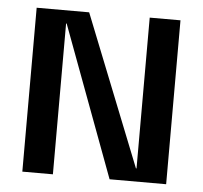

<svg xmlns="http://www.w3.org/2000/svg" viewBox="-45 -610 696 657"><g transform="rotate(5 303.0 -281.5)"><path d="M443.3 -563H549V0H354.7L162 -518H160V0H55V-563H235.3L441.3 -45H443.3Z"/></g></svg>

Font: Darker Grotesque Light
Style: Regular
Weight: 300
Designer: Gabriel Lam
Foundry: TypeRant
Version: Version 1.000;gftools[0.9.28]